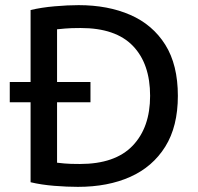

<svg xmlns="http://www.w3.org/2000/svg" viewBox="-20 -720 769 747"><path d="M283 7Q241 7 191 3Q141 -1 99 -11V-322H18V-401H99V-681Q141 -691 192.5 -695.5Q244 -700 286 -700Q400 -700 487 -662Q574 -624 623 -546Q672 -468 672 -347Q672 -228 623 -149.5Q574 -71 487 -32Q400 7 283 7ZM291 -82Q428 -82 496 -153Q564 -224 564 -347Q564 -472 497 -541.5Q430 -611 294 -611Q255 -611 233.5 -609Q212 -607 202 -606V-401H332V-322H202V-87Q210 -86 230.5 -84Q251 -82 291 -82Z"/></svg>

Font: Ubuntu Sans Medium
Style: Regular
Weight: 500
Designer: Dalton Maag Ltd
Foundry: Dalton Maag Ltd
Version: Version 1.006; ttfautohint (v1.8.4.7-5d5b)